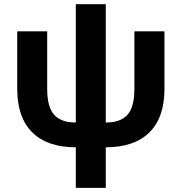

<svg xmlns="http://www.w3.org/2000/svg" viewBox="-20 -696 870 920"><path d="M343.3 9.8Q207 9.8 134.8 -61.5Q62.5 -132.8 62.5 -270.5V-545.9H206.1V-270.5Q206.1 -183.1 239.5 -146Q272.9 -108.9 343.3 -108.9V-675.8H486.8V-108.9Q557.6 -108.9 590.8 -146Q624 -183.1 624 -270.5V-545.9H768.1V-270.5Q768.1 -132.8 695.8 -61.5Q623.5 9.8 486.8 9.8V204.1H343.3Z"/></svg>

Font: Inter-Bold
Style: Bold
Weight: 700
Designer: Rasmus Andersson
Foundry: rsms
Version: Version 4.000;git-a52131595